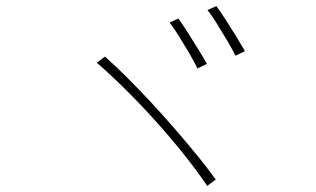

<svg xmlns="http://www.w3.org/2000/svg" viewBox="-20 -739 1040 631"><path d="M566 -678Q578 -662 595.5 -634.5Q613 -607 631 -578Q649 -549 660 -529L629 -514Q619 -535 602 -564Q585 -593 567.5 -621Q550 -649 537 -665ZM691 -719Q703 -703 720.5 -676Q738 -649 755.5 -620.5Q773 -592 785 -571L754 -556Q743 -578 726 -606.5Q709 -635 692 -662.5Q675 -690 662 -706ZM325 -553Q360 -522 398.5 -483.5Q437 -445 477 -402Q517 -359 555 -315Q593 -271 627.5 -229Q662 -187 689 -149L661 -128Q628 -177 584.5 -231.5Q541 -286 492 -340.5Q443 -395 393 -444.5Q343 -494 298 -533Z"/></svg>

Font: Noto Sans JP
Style: Regular
Weight: 100
Designer: Ryoko NISHIZUKA 西塚涼子 (kana, bopomofo & ideographs); Paul D. Hunt (Latin, Greek & Cyrillic); Sandoll Communications 산돌커뮤니
Foundry: Adobe
Version: Version 2.004;hotconv 1.0.118;makeotfexe 2.5.65603